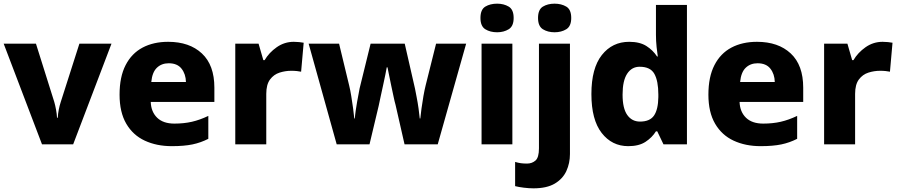

<svg xmlns="http://www.w3.org/2000/svg" viewBox="-20 -787 4903 1047"><path d="M209 0 0 -549H176L276 -231Q281 -214 285.5 -189.5Q290 -165 291 -145H295Q296 -166 300.5 -189Q305 -212 311 -230L413 -549H588L379 0Z M897 -559Q1013 -559 1081 -495.5Q1149 -432 1149 -309V-231H802Q804 -177 837 -145Q870 -113 931 -113Q983 -113 1026.5 -123Q1070 -133 1116 -155V-30Q1075 -9 1029.5 0.5Q984 10 917 10Q834 10 769.5 -20Q705 -50 668.5 -112.5Q632 -175 632 -271Q632 -368 665 -432Q698 -496 757.5 -527.5Q817 -559 897 -559ZM900 -442Q861 -442 835.5 -417.5Q810 -393 805 -340H994Q993 -383 970 -412.5Q947 -442 900 -442Z M1582 -559Q1595 -559 1611 -557.5Q1627 -556 1636 -554L1622 -396Q1613 -398 1599 -399.5Q1585 -401 1568 -401Q1536 -401 1504.5 -391Q1473 -381 1452.5 -353.5Q1432 -326 1432 -275V0H1263V-549H1390L1416 -459H1423Q1447 -500 1489 -529.5Q1531 -559 1582 -559Z M2137 -215Q2132 -232 2126 -261Q2120 -290 2113 -322Q2106 -354 2101 -380.5Q2096 -407 2093 -420H2089Q2087 -407 2081.5 -380.5Q2076 -354 2069 -321.5Q2062 -289 2055.5 -259.5Q2049 -230 2045 -210L1995 0H1816L1663 -549H1829L1884 -321Q1890 -297 1895.5 -263Q1901 -229 1905.5 -196Q1910 -163 1912 -141H1915Q1916 -158 1919.5 -182.5Q1923 -207 1927.5 -232.5Q1932 -258 1936 -278Q1940 -298 1941 -305L2001 -549H2187L2243 -304Q2246 -288 2252 -257.5Q2258 -227 2262.5 -195Q2267 -163 2269 -141H2272Q2274 -162 2278.5 -195.5Q2283 -229 2289 -263Q2295 -297 2301 -321L2358 -549H2522L2367 0H2186Z M2691 -767Q2727 -767 2754 -751Q2781 -735 2781 -689Q2781 -644 2754 -627.5Q2727 -611 2691 -611Q2653 -611 2626.5 -627.5Q2600 -644 2600 -689Q2600 -735 2626.5 -751Q2653 -767 2691 -767ZM2774 -549V0H2606V-549Z M2914 -689Q2914 -735 2940.5 -751Q2967 -767 3004 -767Q3041 -767 3068 -751Q3095 -735 3095 -689Q3095 -644 3068 -627.5Q3041 -611 3004 -611Q2967 -611 2940.5 -627.5Q2914 -644 2914 -689ZM2889 240Q2865 240 2836.5 236.5Q2808 233 2789 228V96Q2806 101 2820.5 103Q2835 105 2854 105Q2881 105 2900 88.5Q2919 72 2919 22V-549H3088V53Q3088 103 3068.5 145.5Q3049 188 3005.5 214Q2962 240 2889 240Z M3406 10Q3317 10 3261 -62Q3205 -134 3205 -274Q3205 -415 3262 -487Q3319 -559 3411 -559Q3469 -559 3505 -536Q3541 -513 3563 -479H3567Q3564 -497 3560.5 -530.5Q3557 -564 3557 -597V-760H3726V0H3598L3564 -71H3557Q3536 -37 3500 -13.5Q3464 10 3406 10ZM3470 -124Q3524 -124 3546.5 -157Q3569 -190 3570 -257V-272Q3570 -345 3548.5 -384Q3527 -423 3468 -423Q3425 -423 3400 -385Q3375 -347 3375 -271Q3375 -196 3400.5 -160Q3426 -124 3470 -124Z M4108 -559Q4224 -559 4292 -495.5Q4360 -432 4360 -309V-231H4013Q4015 -177 4048 -145Q4081 -113 4142 -113Q4194 -113 4237.5 -123Q4281 -133 4327 -155V-30Q4286 -9 4240.5 0.5Q4195 10 4128 10Q4045 10 3980.5 -20Q3916 -50 3879.5 -112.5Q3843 -175 3843 -271Q3843 -368 3876 -432Q3909 -496 3968.5 -527.5Q4028 -559 4108 -559ZM4111 -442Q4072 -442 4046.5 -417.5Q4021 -393 4016 -340H4205Q4204 -383 4181 -412.5Q4158 -442 4111 -442Z M4793 -559Q4806 -559 4822 -557.5Q4838 -556 4847 -554L4833 -396Q4824 -398 4810 -399.5Q4796 -401 4779 -401Q4747 -401 4715.5 -391Q4684 -381 4663.5 -353.5Q4643 -326 4643 -275V0H4474V-549H4601L4627 -459H4634Q4658 -500 4700 -529.5Q4742 -559 4793 -559Z"/></svg>

Font: Noto Sans Sinhala ExtraBold
Style: Regular
Weight: 800
Designer: Jelle Bosma - Monotype Design Team
Foundry: Monotype Imaging Inc.
Version: Version 2.006; ttfautohint (v1.8.4.7-5d5b)